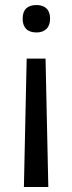

<svg xmlns="http://www.w3.org/2000/svg" viewBox="-20 -566 288 763"><path d="M86 -333H161L172 177H75ZM179 -492Q179 -465 164.5 -451Q150 -437 125 -437Q98 -437 84 -451Q70 -465 70 -492Q70 -519 84 -532.5Q98 -546 125 -546Q150 -546 164.5 -532.5Q179 -519 179 -492Z"/></svg>

Font: Noto Sans Hebrew Thin
Style: Regular
Weight: 400
Version: Version 3.001